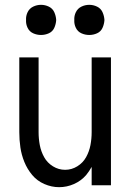

<svg xmlns="http://www.w3.org/2000/svg" viewBox="-20 -768 540 796"><path d="M150 -623Q133 -623 117.5 -630Q102 -637 94.5 -652.5Q87 -668 88 -685Q87 -702 94.5 -717.5Q102 -733 117.5 -740.5Q133 -748 150 -748Q167 -748 182.5 -740.5Q198 -733 205 -717.5Q212 -702 213 -685Q212 -668 205 -652.5Q198 -637 182.5 -630Q167 -623 150 -623ZM350 -623Q333 -623 317.5 -630Q302 -637 294.5 -652.5Q287 -668 288 -685Q287 -702 294.5 -717.5Q302 -733 317.5 -740.5Q333 -748 350 -748Q367 -748 382.5 -740.5Q398 -733 405 -717.5Q412 -702 413 -685Q412 -668 405 -652.5Q398 -637 382.5 -630Q367 -623 350 -623ZM225 8Q194 8 164 -5Q134 -18 113.5 -42.5Q93 -67 81 -96.5Q69 -126 64.5 -157Q60 -188 60 -220V-530H140V-220Q140 -193 145 -166.5Q150 -140 163 -116.5Q176 -93 199.5 -78.5Q223 -64 250 -64Q277 -64 300.5 -78.5Q324 -93 337 -116.5Q350 -140 355 -166.5Q360 -193 360 -220V-530H440V0H360V-76Q350 -58 337 -42Q316 -18 286.5 -5Q257 8 225 8Z"/></svg>

Font: Iosevka SS01
Style: Regular
Weight: 400
Monospace: yes
Designer: Belleve Invis
Foundry: Belleve Invis
Version: 2.3.3; ttfautohint (v1.8.3)